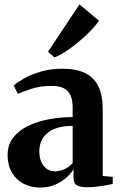

<svg xmlns="http://www.w3.org/2000/svg" viewBox="-20 -853 552 884"><path d="M165 10.5Q122.5 10.5 88.5 -7.2Q54.5 -25 34.8 -58.2Q15 -91.5 15 -139Q15 -186.5 41 -219.8Q67 -253 110.5 -273.8Q154 -294.5 207.2 -304.2Q260.5 -314 314.5 -314V-360Q314.5 -391 305.2 -412.8Q296 -434.5 275 -446Q254 -457.5 218 -457.5Q166.5 -457.5 126.2 -444.5Q86 -431.5 62.5 -421L43 -459Q58.5 -473.5 90 -491.5Q121.5 -509.5 166.8 -523Q212 -536.5 267 -536.5Q330.5 -536.5 371.5 -516.8Q412.5 -497 432.8 -455.8Q453 -414.5 453 -350V-43L499 -38.5V-6Q488 -3.5 469 0Q450 3.5 427.2 6.2Q404.5 9 383 9Q350.5 9 334.5 0.5Q318.5 -8 318.5 -37V-74.5Q309 -56.5 287.5 -36.8Q266 -17 235 -3.2Q204 10.5 165 10.5ZM233 -64Q254 -64 276.8 -74.2Q299.5 -84.5 314.5 -102.5V-273.5Q262.5 -273.5 228.2 -258.5Q194 -243.5 177.5 -217.2Q161 -191 161 -157Q161 -128.5 170.2 -107.5Q179.5 -86.5 196 -75.2Q212.5 -64 233 -64ZM231 -589 201 -614.5 346 -833 435.5 -757.5Q420.5 -735 395.8 -709.8Q371 -684.5 342.2 -660.5Q313.5 -636.5 284.8 -617.5Q256 -598.5 232 -589Z"/></svg>

Font: Merriweather 96pt
Style: Bold
Weight: 700
Version: Version 2.100